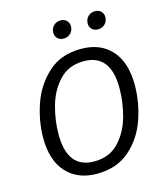

<svg xmlns="http://www.w3.org/2000/svg" viewBox="-129 -985 945 1095"><g transform="rotate(-15 343.5 -437.5)"><path d="M646 -422Q646 -321 612 -221.5Q578 -122 502 -55Q426 12 308 12Q194 12 128.5 -60Q63 -132 63 -264Q63 -363 97.5 -463Q132 -563 208 -631.5Q284 -700 402 -700Q516 -700 581 -628Q646 -556 646 -422ZM153 -261Q153 -60 311 -60Q401 -60 456 -118.5Q511 -177 534 -261Q557 -345 557 -428Q557 -628 399 -628Q310 -628 255 -570Q200 -512 176.5 -428Q153 -344 153 -261ZM274 -829Q274 -854 290.5 -870.5Q307 -887 332 -887Q354 -887 367.5 -873.5Q381 -860 381 -840Q381 -815 364.5 -798.5Q348 -782 323 -782Q301 -782 287.5 -795.5Q274 -809 274 -829ZM477 -829Q477 -854 493.5 -870.5Q510 -887 535 -887Q557 -887 570.5 -873.5Q584 -860 584 -840Q584 -815 567.5 -798.5Q551 -782 526 -782Q504 -782 490.5 -795.5Q477 -809 477 -829Z"/></g></svg>

Font: Fira Sans Book
Style: Italic
Weight: 350
Italic angle: -8°
Designer: bBox Type GmbH & Carrois Corporate GbR & Edenspiekermann AG
Foundry: bBox Type GmbH & Carrois Corporate GbR & Edenspiekermann AG
Version: Version 4.301